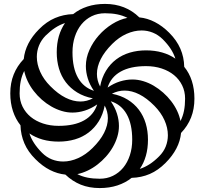

<svg xmlns="http://www.w3.org/2000/svg" viewBox="-20 -746 1040 975"><path d="M486.3 161.6Q523.4 161.6 553.7 146.7Q584 131.8 605.7 105.5Q627.4 79.1 639.4 42.7Q651.4 6.3 651.4 -36.6Q651.4 -116.2 623.5 -165.8Q595.7 -215.3 542.5 -231.9Q564 -200.7 574 -168.9Q584 -137.2 584 -106Q584 -78.6 575.7 -51.3Q567.4 -23.9 552.7 1.5Q538.1 26.9 518.1 49.3Q498 71.8 474.6 89.8Q451.2 107.9 425 120.4Q398.9 132.8 372.6 138.2Q396.5 150.4 424.6 156Q452.6 161.6 486.3 161.6ZM919.9 -245.1Q919.9 -282.2 905 -312.5Q890.1 -342.8 863.8 -364.5Q837.4 -386.2 801 -398.2Q764.6 -410.2 721.7 -410.2Q642.1 -410.2 592.5 -382.3Q543 -354.5 526.4 -301.3Q557.6 -322.8 589.4 -332.5Q621.1 -342.3 652.3 -342.3Q679.7 -342.3 707.3 -334Q734.9 -325.7 760.3 -310.8Q785.6 -295.9 808.3 -275.9Q831.1 -255.9 849.1 -232.4Q867.2 -209 879.4 -183.1Q891.6 -157.2 896.5 -131.3Q908.7 -155.3 914.3 -183.1Q919.9 -210.9 919.9 -245.1ZM79.6 -272Q79.6 -234.9 94.5 -204.6Q109.4 -174.3 135.7 -152.6Q162.1 -130.9 198.5 -118.9Q234.9 -106.9 277.8 -106.9Q357.9 -106.9 407.2 -134.8Q456.5 -162.6 473.6 -215.8Q442.4 -194.3 410.6 -184.3Q378.9 -174.3 347.7 -174.3Q320.3 -174.3 293 -182.6Q265.6 -190.9 240.2 -205.6Q214.8 -220.2 192.1 -240.2Q169.4 -260.3 151.4 -283.7Q133.3 -307.1 120.8 -333.3Q108.4 -359.4 103 -385.7Q90.8 -361.8 85.2 -333.7Q79.6 -305.7 79.6 -272ZM513.2 -678.7Q476.1 -678.7 445.8 -663.8Q415.5 -648.9 393.8 -622.6Q372.1 -596.2 360.1 -559.8Q348.1 -523.4 348.1 -480.5Q348.1 -400.4 376 -351.1Q403.8 -301.8 457 -284.7Q435.5 -315.9 425.8 -347.7Q416 -379.4 416 -410.6Q416 -452.1 434.1 -492.4Q452.1 -532.7 481.9 -566.4Q511.7 -600.1 549.6 -623.8Q587.4 -647.5 627 -655.3Q603 -667.5 575.2 -673.1Q547.4 -678.7 513.2 -678.7ZM211.4 -564.9Q189 -542 178 -514.6Q167 -487.3 167 -457.5Q167 -419.9 184.3 -381.1Q201.7 -342.3 235.4 -308.6Q274.4 -269 313 -249.8Q351.6 -230.5 388.2 -230.5Q420.9 -230.5 451.7 -246.6Q406.2 -255.4 371.8 -276.6Q337.4 -297.9 314.2 -328.4Q291 -358.9 279.5 -397.7Q268.1 -436.5 268.1 -480.5Q268.1 -524.9 278.8 -562Q289.6 -599.1 310.1 -628.9Q284.2 -620.6 260.3 -605Q236.3 -589.4 211.4 -564.9ZM806.2 -546.9Q783.2 -569.3 755.9 -580.3Q728.5 -591.3 699.2 -591.3Q661.1 -591.3 622.3 -574Q583.5 -556.6 549.8 -522.9Q510.7 -483.9 491.5 -445.6Q472.2 -407.2 472.2 -370.6Q472.2 -337.4 488.3 -306.6Q497.1 -352.1 518.1 -386.5Q539.1 -420.9 569.8 -444.1Q600.6 -467.3 639.2 -478.8Q677.7 -490.2 721.7 -490.2Q766.1 -490.2 803.5 -479.5Q840.8 -468.8 870.6 -448.2Q862.3 -474.1 846.7 -498Q831.1 -522 806.2 -546.9ZM788.1 47.9Q811 24.9 821.8 -2.4Q832.5 -29.8 832.5 -59.1Q832.5 -97.2 815.2 -135.7Q797.9 -174.3 764.2 -208.5Q725.6 -247.6 687.5 -266.8Q649.4 -286.1 612.8 -286.1Q579.1 -286.1 548.3 -270Q593.8 -261.2 627.9 -240.2Q662.1 -219.2 685.3 -188.5Q708.5 -157.7 720 -119.1Q731.4 -80.6 731.4 -36.6Q731.4 7.8 720.9 44.9Q710.4 82 689.9 111.8Q715.3 103.5 739.3 88.1Q763.2 72.8 788.1 47.9ZM193.4 29.8Q216.3 52.7 243.7 63.5Q271 74.2 300.8 74.2Q338.4 74.2 377 56.9Q415.5 39.6 449.7 5.9Q489.3 -33.2 508.5 -71.3Q527.8 -109.4 527.8 -146Q527.8 -179.2 511.7 -210Q502.9 -164.6 481.7 -130.4Q460.4 -96.2 429.9 -73Q399.4 -49.8 360.6 -38.3Q321.8 -26.9 277.8 -26.9Q233.4 -26.9 196.3 -37.4Q159.2 -47.9 129.4 -68.4Q145 -19 193.4 29.8ZM178.7 -598.1Q216.3 -636.2 259.5 -654.5Q302.7 -672.9 351.6 -674.3Q382.3 -699.2 423.1 -712.6Q463.9 -726.1 513.2 -726.1Q617.7 -726.1 687.5 -657.7Q728 -653.8 766.4 -634Q804.7 -614.3 839.4 -579.6Q877.4 -541.5 896 -498.5Q914.6 -455.6 915.5 -406.7Q940.9 -376 954.1 -335.2Q967.3 -294.4 967.3 -245.1Q967.3 -192.4 950.2 -149.2Q933.1 -106 899.4 -70.8Q895.5 -30.3 875.7 7.8Q856 45.9 820.8 81.1Q783.2 119.1 740.5 137.5Q697.8 155.8 648.4 157.2Q617.2 182.1 576.4 195.6Q535.6 209 486.3 209Q433.1 209 390.1 191.7Q347.2 174.3 312 140.6Q272 136.7 233.6 117.2Q195.3 97.7 160.2 62.5Q122.1 24.9 103.8 -18.1Q85.4 -61 84 -109.9Q59.1 -141.1 45.7 -181.9Q32.2 -222.7 32.2 -272Q32.2 -324.7 49.6 -367.9Q66.9 -411.1 100.6 -446.3Q104.5 -486.3 124 -524.7Q143.6 -563 178.7 -598.1Z"/></svg>

Font: Arian AMU Serif
Style: Regular
Weight: 400
Designer: Ruben Hakobyan (Tarumian)
Foundry: Ruben Hakobyan (Tarumian)
Version: Version 1.002